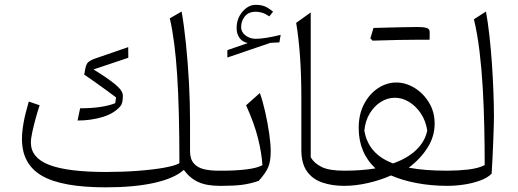

<svg xmlns="http://www.w3.org/2000/svg" viewBox="-20 -785 2187 811"><path d="M782.7 -147.5Q782.7 -111.8 799.6 -93.8Q816.4 -75.7 843.5 -69.8Q870.6 -64 900.9 -64H908.2V0H907.7Q853 0 817.9 -15.9Q782.7 -31.7 756.3 -67.4Q716.8 -31.7 632.1 -12.7Q547.4 6.3 426.3 6.3Q241.7 6.3 157.2 -42.5Q72.8 -91.3 72.8 -197.8Q72.8 -228.5 79.6 -266.6Q86.4 -304.7 101.6 -356L147.5 -340.3Q139.6 -317.4 131.1 -286.6Q122.6 -255.9 116.5 -227.5Q110.4 -199.2 110.4 -183.1Q110.4 -118.2 188.2 -88.4Q266.1 -58.6 427.7 -58.6Q498.5 -58.6 563.2 -63.5Q627.9 -68.4 674.6 -76.9Q721.2 -85.4 737.8 -95.7Q737.8 -322.3 728.3 -468.5Q718.8 -614.7 697.3 -707.5L747.1 -736.3Q757.3 -679.7 765.4 -600.8Q773.4 -522 778.1 -437.3Q782.7 -352.5 782.7 -276.9ZM521.5 -585.9 522 -541 375 -491.7Q433.1 -456.1 466.1 -429.2Q499 -402.3 499 -380.9Q499 -349.1 489.3 -337.4Q463.4 -306.2 414.1 -291Q364.7 -275.9 307.6 -275.9L318.4 -327.6Q411.6 -327.6 466.8 -349.1L470.2 -373.5Q457 -383.8 433.1 -401.1Q409.2 -418.5 382.8 -437.3Q356.4 -456.1 335.4 -470.2L337.4 -478Q341.8 -513.2 352.8 -522.5Q363.8 -531.7 382.8 -538.1Z M998.5 -670.4Q998.5 -649.4 1017.1 -635.3Q1035.6 -621.1 1060.1 -621.1Q1098.1 -621.1 1165.5 -637.7L1160.2 -606L1122.1 -604L940.4 -542V-573.2L1026.4 -603Q1002.4 -608.9 991 -625.7Q979.5 -642.6 979.5 -666.5Q979.5 -707 1004.4 -735.8Q1029.3 -764.6 1059.6 -764.6Q1079.1 -764.6 1094.7 -759.5Q1110.4 -754.4 1133.3 -735.8L1117.7 -715.8Q1101.1 -727.1 1087.4 -731.2Q1073.7 -735.4 1061 -735.4Q1029.8 -735.4 1014.2 -715.8Q998.5 -696.3 998.5 -670.4ZM908.2 0Q893.6 0 893.6 -30.8V-33.2Q893.6 -64 908.2 -64H922.4Q973.1 -64 1019.3 -69.3Q1065.4 -74.7 1088.4 -87.4Q1085.4 -138.2 1069.8 -200.9Q1054.2 -263.7 1019.5 -340.3L1077.6 -392.1Q1089.8 -358.4 1100.3 -311.8Q1110.8 -265.1 1117.2 -220.2Q1123.5 -175.3 1123.5 -146.5Q1123.5 -103.5 1112.8 -78.6Q1102.1 -53.7 1072.8 -21Q1036.6 -8.8 1002.7 -4.4Q968.8 0 919.9 0Z M1292.5 -732.4V-120.6Q1307.1 -95.2 1338.9 -79.6Q1370.6 -64 1433.6 -64H1434.1V0H1433.6Q1381.8 0 1340.8 -14.2Q1299.8 -28.3 1276.4 -61.5Q1252.9 -94.7 1252.9 -151.9V-372.1Q1252.9 -466.8 1247.3 -545.7Q1241.7 -624.5 1231 -688.5Z M1653.8 -436.5Q1693.4 -436.5 1730.5 -414.1Q1767.6 -391.6 1791.7 -352.3Q1815.9 -313 1815.9 -262.7Q1815.9 -208.5 1785.9 -161.1Q1755.9 -113.8 1706.5 -76.7Q1741.2 -70.3 1781.2 -67.1Q1821.3 -64 1870.1 -64H1870.6V0H1870.1Q1802.2 0 1741 -11.5Q1679.7 -22.9 1631.8 -43.9Q1584 -22.9 1532.5 -11.5Q1481 0 1434.1 0Q1419.4 0 1419.4 -30.8V-33.2Q1419.4 -64 1434.1 -64Q1506.8 -64 1565.9 -73.7Q1495.1 -140.1 1495.1 -244.6Q1495.1 -302.2 1517.8 -345.5Q1540.5 -388.7 1576.9 -412.6Q1613.3 -436.5 1653.8 -436.5ZM1647.9 -372.1Q1616.7 -372.1 1588.6 -354.5Q1560.5 -336.9 1541.7 -305.7Q1522.9 -274.4 1519 -233.4Q1527.3 -184.1 1556.9 -149.7Q1586.4 -115.2 1640.1 -94.7Q1701.2 -116.2 1738.3 -151.9Q1775.4 -187.5 1784.7 -233.9Q1778.3 -274.9 1757.6 -305.9Q1736.8 -336.9 1708 -354.5Q1679.2 -372.1 1647.9 -372.1ZM1745.1 -617.2Q1674.8 -617.2 1553.7 -613.3Q1547.4 -619.6 1544.4 -623Q1553.2 -653.3 1557.6 -667Q1704.1 -670.9 1739.3 -670.9Q1774.4 -670.9 1784.7 -666Q1794.9 -661.1 1794.9 -650.4V-631.3Q1794.9 -623.5 1794.4 -617.2Z M2032.7 -736.3Q2041 -690.4 2047.4 -633.5Q2053.7 -576.7 2057.9 -515.9Q2062 -455.1 2064.2 -397.2Q2066.4 -339.4 2066.4 -291Q2066.4 -281.7 2065.7 -254.2Q2064.9 -226.6 2063.5 -189.7Q2062 -152.8 2060.3 -116Q2058.6 -79.1 2056.6 -51.3Q2038.6 -33.2 2007.1 -22Q1975.6 -10.7 1939.7 -5.4Q1903.8 0 1870.6 0Q1856 0 1856 -30.8V-33.2Q1856 -64 1870.6 -64Q1914.1 -64 1956.8 -68.8Q1999.5 -73.7 2027.3 -87.4Q2027.3 -164.1 2025.6 -246.3Q2023.9 -328.6 2019.3 -410.4Q2014.6 -492.2 2005.6 -567.1Q1996.6 -642.1 1981.9 -703.6Z"/></svg>

Font: Pinar-DS2-FD Light
Style: Regular
Weight: 300
Designer: Amin Abedi
Version: Version 2.000